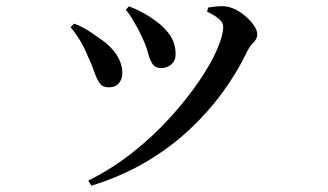

<svg xmlns="http://www.w3.org/2000/svg" viewBox="-20 -537 1040 609"><path d="M260 36Q336 -2 401.5 -54Q467 -106 519.5 -164Q572 -222 610 -277.5Q648 -333 668 -379Q688 -425 688 -452Q688 -465 675 -476.5Q662 -488 637 -500L640 -513Q651 -515 665.5 -516.5Q680 -518 692 -517Q709 -516 727.5 -506.5Q746 -497 761.5 -483Q777 -469 786.5 -454.5Q796 -440 796 -428Q796 -414 783.5 -401.5Q771 -389 763 -372Q733 -309 687 -245.5Q641 -182 580 -125Q519 -68 441.5 -22.5Q364 23 270 52ZM324 -260Q305 -260 295.5 -274Q286 -288 278.5 -310.5Q271 -333 258 -360Q246 -389 232.5 -411Q219 -433 204 -451L215 -462Q237 -454 256.5 -442Q276 -430 289 -420Q327 -396 347.5 -366.5Q368 -337 368 -305Q368 -286 357 -273Q346 -260 324 -260ZM492 -321Q473 -321 464 -334Q455 -347 449.5 -369Q444 -391 431 -418Q425 -432 416 -448.5Q407 -465 397.5 -480.5Q388 -496 379 -506L389 -517Q412 -508 431 -498Q450 -488 469 -474Q499 -454 518 -427Q537 -400 537 -365Q537 -344 523 -332.5Q509 -321 492 -321Z"/></svg>

Font: Noto Serif KR SemiBold
Style: Regular
Weight: 600
Designer: Ryoko NISHIZUKA 西塚涼子 (kana & ideographs); Frank Grießhammer (Latin, Greek & Cyrillic); Wenlong ZHANG 张文龙 (bopomofo); San
Foundry: Adobe
Version: Version 2.003-H1;hotconv 1.1.1;makeotfexe 2.6.0